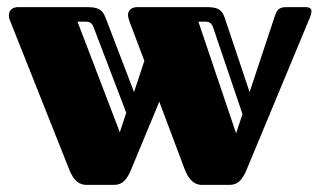

<svg xmlns="http://www.w3.org/2000/svg" viewBox="-20 -520 901 540"><path d="M612 -470C604 -494 592 -500 559 -500H366C354 -500 340 -494 340 -478C340 -473 342 -467 344 -460L386 -349L357 -261L277 -470C268 -493 257 -500 224 -500H31C19 -500 5 -494 5 -477C5 -472 6 -467 9 -460L174 -45C181 -27 194 0 223 0H301C325 0 338 -16 350 -46L428 -234L499 -45C506 -27 519 0 548 0H626C650 0 663 -16 675 -46L853 -474C855 -479 856 -484 856 -488C856 -495 852 -500 839 -500H786C760 -500 758 -488 752 -472L682 -261ZM335 -203 317 -148 198 -459H222C232 -459 239 -455 243 -444ZM662 -199 644 -145 538 -459H558C568 -459 575 -455 579 -444Z"/></svg>

Font: Fascinate Inline
Style: Regular
Weight: 900
Designer: Astigmatic (AOETI)
Foundry: Astigmatic (AOETI)
Version: Version 1.000